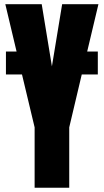

<svg xmlns="http://www.w3.org/2000/svg" viewBox="-20 -879 486 899"><path d="M142.1 0V-282.7L83 -530.3H7.8V-637.7H57.6L4.9 -859.4H175.3L223.1 -568.4L271 -859.4H440.9L388.2 -637.7H438V-530.3H362.8L304.2 -282.7V0Z"/></svg>

Font: webenart
Style: Regular
Weight: 400
Designer: Vernon Adams
Foundry: Vernon Adams
Version: Version 2.116; ttfautohint (v1.8.3)